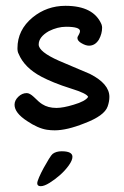

<svg xmlns="http://www.w3.org/2000/svg" viewBox="-20 -448 426 660"><path d="M168 0Q161 0 154.5 -0.5Q148 -1 141 -2Q110 -7 73 -32Q30 -60 30 -88Q30 -103 43 -115.5Q56 -128 72 -128Q82 -128 96 -115Q106 -105 113 -99Q120 -93 125 -90Q145 -77 174 -77Q197 -77 233 -88Q274 -100 283 -115Q278 -127 226 -143Q191 -154 165.5 -164.5Q140 -175 123 -184Q64 -215 44 -263Q40 -270 40 -282Q40 -345 92 -388Q141 -428 205 -428Q302 -428 329 -364Q331 -358 331 -353Q331 -332 320 -312Q307 -291 286 -291Q275 -291 261 -299Q246 -307 246 -318Q246 -321 251 -329Q255 -336 255 -341Q255 -356 207 -356Q178 -356 148 -341Q113 -321 113 -295Q113 -270 183 -239L289 -194Q356 -160 356 -115Q356 -99 350 -82Q339 -50 270 -24Q210 0 168 0ZM120 192Q108 192 108 182Q108 176 114.5 161Q121 146 130 129.5Q139 113 148 98.5Q157 84 161 81Q173 72 192 72Q229 72 229 91Q229 103 216.5 120.5Q204 138 186.5 153.5Q169 169 150.5 180.5Q132 192 120 192Z"/></svg>

Font: Dongol
Style: Regular
Weight: 400
Designer: Abdo Mohamed and Ibrahim Hamdi
Foundry: Protype Foundry
Version: Version 1.000;hotconv 1.0.109;makeotfexe 2.5.65596